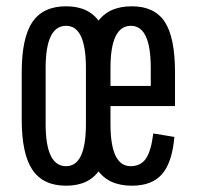

<svg xmlns="http://www.w3.org/2000/svg" viewBox="-20 -575 625 610"><path d="M190 15Q117 15 83 -35.5Q49 -86 49 -195V-345Q49 -455 83 -505Q117 -555 190 -555Q263 -555 296.5 -504.5Q330 -454 330 -345V-195Q330 -86 296.5 -35.5Q263 15 190 15ZM253 -181V-359Q253 -493 190 -493Q125 -493 125 -359V-181Q125 -47 190 -47Q253 -47 253 -181ZM399 15Q324 15 289.5 -35.5Q255 -86 255 -195V-345Q255 -454 289.5 -504.5Q324 -555 399 -555Q471 -555 503.5 -505.5Q536 -456 536 -345V-238H331V-181Q331 -47 395 -47Q427 -47 443.5 -71Q460 -95 467 -151L534 -140Q527 -59 495 -22Q463 15 399 15ZM331 -302H459V-359Q459 -493 396 -493Q331 -493 331 -359Z"/></svg>

Font: Pathway Gothic One
Style: Regular
Weight: 400
Version: Version 1.003; ttfautohint (v1.8.4.7-5d5b);gftools[0.9.26]